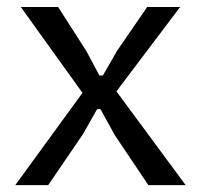

<svg xmlns="http://www.w3.org/2000/svg" viewBox="-20 -538 584 558"><path d="M24.4 0 219.7 -268.1 40.5 -517.6H148.9L231 -389.6L269 -318.4H278.8L319.8 -389.6L407.7 -517.6H503.4L318.4 -272.5L519.5 0H411.1L313.5 -145.5L272 -220.7H262.2L220.7 -147.5L120.1 0Z"/></svg>

Font: Proza Libre
Style: Regular
Weight: 400
Designer: Jasper de Waard
Foundry: Jasper de Waard
Version: Version 1.000; ttfautohint (v1.4.1.8-43bc)